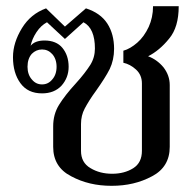

<svg xmlns="http://www.w3.org/2000/svg" viewBox="-20 -591 632 621"><path d="M210 -21C249 0 292 10 341 10C390 10 433 0 472 -21C510 -41 529 -73 529 -116C529 -116 529 -316 529 -316C529 -337 522 -356 509 -373C495 -390 478 -402 459 -409C483 -421 506 -440 527 -466C548 -491 558 -526 558 -571C558 -571 475 -571 475 -571C475 -546 470 -524 461 -504C451 -483 439 -466 424 -453C409 -440 394 -431 379 -427C379 -427 379 -388 379 -388C393 -385 407 -378 420 -366C433 -354 439 -339 439 -321C439 -321 439 -103 439 -103C439 -78 430 -59 411 -47C392 -35 369 -29 343 -29C316 -29 293 -35 273 -47C252 -59 242 -78 242 -103C242 -103 242 -190 242 -190C242 -208 246 -225 254 -240C262 -255 274 -275 291 -298C310 -325 325 -348 335 -368C344 -387 349 -409 349 -433C349 -464 342 -492 327 -515C312 -538 289 -554 258 -564C258 -564 190 -505 190 -505C190 -505 129 -564 129 -564C96 -552 70 -531 51 -500C32 -469 22 -438 22 -406C22 -372 30 -344 46 -322C62 -300 85 -289 116 -289C142 -289 163 -297 179 -314C194 -331 202 -351 202 -375C202 -400 195 -420 182 -436C169 -452 149 -460 124 -460C103 -460 88 -454 79 -443C82 -457 88 -472 98 -487C108 -502 119 -512 132 -519C132 -519 190 -465 190 -465C190 -465 250 -519 250 -519C275 -506 287 -477 287 -434C287 -415 282 -397 272 -381C261 -364 246 -344 225 -321C202 -296 184 -273 171 -252C158 -231 152 -208 152 -182C152 -182 152 -116 152 -116C152 -73 171 -41 210 -21ZM149 -334C140 -323 129 -318 116 -318C103 -318 92 -323 83 -334C74 -344 69 -358 69 -375C69 -393 74 -407 83 -417C92 -426 103 -431 116 -431C129 -431 140 -426 149 -416C158 -406 163 -392 163 -375C163 -358 158 -344 149 -334Z"/></svg>

Font: BUSH 25 TRIRONG
Style: Regular
Weight: 400
Designer: Katatrad Team
Foundry: CadsonDemak